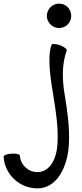

<svg xmlns="http://www.w3.org/2000/svg" viewBox="-65 -797 454 1062"><path d="M329 -709C329 -727 322 -744 310 -757C297 -770 280 -777 262 -777C244 -777 227 -770 214 -757C202 -744 194 -727 194 -709C194 -691 202 -674 214 -662C227 -649 244 -642 262 -642C280 -642 297 -649 310 -662C322 -674 329 -691 329 -709ZM220 -549C195 -480 215 -358 231 -262C245 -176 258 -89 253 -2C249 77 213 155 142 155C91 155 48 115 45 64C44 56 24 51 -1 53C-26 54 -45 62 -45 70C-39 168 43 245 142 245C252 245 309 124 316 2C321 -90 308 -181 293 -272C279 -354 276 -439 304 -518C307 -525 290 -538 267 -547C243 -555 222 -556 220 -549Z"/></svg>

Font: Nupuram
Style: Regular
Weight: 400
Designer: Santhosh Thottingal (santhosh.thottingal@gmail.com)
Foundry: SMC
Version: Version 1.000